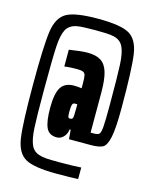

<svg xmlns="http://www.w3.org/2000/svg" viewBox="-120 -775 766 962"><g transform="rotate(15 263.5 -294.0)"><path d="M38 -294Q38 -496 49 -570.5Q60 -645 105 -670.5Q150 -696 268 -696Q386 -696 430.5 -670.5Q475 -645 486 -571Q497 -497 497 -294Q497 -187 487 -141.5Q477 -96 458 -85.5Q439 -75 395 -75H283L279 -123H273Q272 -102 257 -85Q242 -68 221 -68Q180 -68 165.5 -101Q151 -134 151 -203Q151 -277 171 -309Q191 -341 239 -341Q249 -341 260 -340Q271 -339 278 -338V-358Q278 -391 275.5 -403.5Q273 -416 263 -420.5Q253 -425 229 -425Q193 -425 166 -421V-508Q229 -518 262 -518Q305 -518 330.5 -502Q356 -486 367.5 -448Q379 -410 379 -343V-135H396Q417 -135 424 -142.5Q431 -150 433.5 -180Q436 -210 436 -294Q436 -442 433 -502.5Q430 -563 415.5 -593Q401 -623 366 -631Q350 -635 324 -636Q298 -637 268 -637Q239 -637 214 -636Q189 -635 173 -632Q135 -624 120 -595.5Q105 -567 101.5 -506Q98 -445 98 -293V-272Q98 -143 101 -86.5Q104 -30 116.5 0Q129 30 159 40Q176 46 199 47.5Q222 49 267 49Q339 49 379 46V106Q343 108 268 108Q150 108 105 82.5Q60 57 49 -17.5Q38 -92 38 -294ZM278 -232V-255H264Q256 -255 252.5 -245.5Q249 -236 249 -211V-203Q249 -189 251 -182.5Q253 -176 261 -176Q269 -176 272.5 -179.5Q276 -183 277 -194Q278 -205 278 -232Z"/></g></svg>

Font: Saira Ultra Condensed Black
Style: Regular
Weight: 900
Width: 1
Designer: Hector Gatti with collaboration of the Omnibus-Type team
Foundry: Omnibus-Type
Version: Version 1.001; ttfautohint (v1.8)